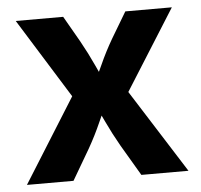

<svg xmlns="http://www.w3.org/2000/svg" viewBox="-44 -592 669 638"><g transform="rotate(-5 290.0 -273.0)"><path d="M20.7 0 231.8 -337.2 231.6 -223.4 31.1 -545.9H189.3L238.7 -459.7Q262.2 -417.6 281.1 -376.2Q299.9 -334.8 319.1 -296H263.5Q283.7 -334.5 302.2 -376.1Q320.7 -417.6 345.2 -459.7L396.6 -545.9H551.8L347.7 -221.8V-334.2L559.5 0H402.4L341.8 -102.8Q317.8 -144.7 298.4 -186.1Q279.1 -227.5 259.3 -265.6H315.2Q296.3 -227.5 278.1 -186.1Q260 -144.7 236.2 -102.8L176 0Z"/></g></svg>

Font: Inter Variable LoSnoCo
Style: Regular
Weight: 400
Designer: Rasmus Andersson
Foundry: rsms
Version: Version 4.000;git-a52131595; featfreeze: case,dlig,ss01,ss02